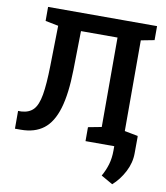

<svg xmlns="http://www.w3.org/2000/svg" viewBox="-98 -792 940 1086"><g transform="rotate(10 372.0 -248.5)"><path d="M24.4 0V-102.1H43.5Q87.9 -105 112.3 -131.1Q136.7 -157.2 147.2 -217.8Q157.7 -278.3 159.7 -384.8L164.1 -615.7L89.4 -630.4V-710.9H715.3V-630.4L638.7 -615.7V-94.7L715.3 -80.1V0H429.7V-80.1L506.3 -94.7V-608.4H296.4L292.5 -384.8Q290 -247.6 264.6 -162.8Q239.3 -78.1 188.5 -39.1Q137.7 0 57.6 0ZM620.6 213.9 553.7 175.8Q573.2 141.6 584 105.2Q594.7 68.8 594.7 24.9V-75.2H715.8L715.3 19Q715.3 74.2 688.2 126.2Q661.1 178.2 620.6 213.9Z"/></g></svg>

Font: Roboto Slab SemiBold
Style: Regular
Weight: 600
Designer: Google
Version: Version 2.001; ttfautohint (v1.8.3)